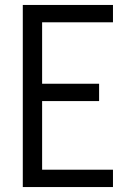

<svg xmlns="http://www.w3.org/2000/svg" viewBox="-20 -755 540 775"><path d="M72 0V-735H436V-665H150V-417H380V-347H150V-70H436V0Z"/></svg>

Font: Huly
Style: Regular
Weight: 400
Designer: Belleve Invis
Foundry: Belleve Invis
Version: Version 33.2.5; ttfautohint (v1.8.4)